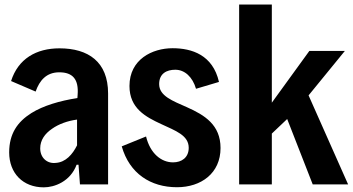

<svg xmlns="http://www.w3.org/2000/svg" viewBox="-20 -804 1538 837"><path d="M239.3 -593.3C138.2 -593.3 59.1 -547.9 28.3 -450.7L135.3 -404.8C152.3 -453.6 182.6 -488.8 238.3 -488.8C297.9 -488.8 323.7 -457.5 318.4 -390.6L317.4 -376.5C240.7 -364.7 168.5 -343.3 116.7 -311C55.7 -272.5 20 -220.7 20 -139.6C20 -49.3 79.6 12.7 170.9 12.7C217.8 12.7 286.6 -12.7 314 -85.9H322.3L328.6 0H451.2V-396.5C451.2 -534.7 364.7 -593.3 239.3 -593.3ZM222.2 -93.8C187 -89.8 155.3 -114.7 155.3 -157.2C155.3 -192.9 175.3 -221.2 207 -242.7C235.8 -263.2 274.9 -277.3 315.9 -282.7V-170.4C296.4 -131.3 266.6 -96.2 222.2 -93.8Z M751.5 12.2C856.9 12.2 941.4 -48.8 941.4 -158.7C941.4 -259.8 872.1 -302.2 795.4 -336.4C732.9 -364.3 673.8 -385.3 673.8 -437.5C673.8 -483.4 706.5 -500 744.1 -500C785.2 -500 819.3 -468.8 834.5 -417L934.6 -446.8C907.7 -564.9 815.9 -593.8 732.4 -593.8C644 -593.8 544.4 -545.4 544.4 -429.2C544.4 -331.5 615.2 -294.4 682.6 -263.2C745.1 -233.9 802.7 -214.4 802.7 -159.7C802.7 -116.7 771.5 -96.2 734.4 -96.2C683.1 -96.2 634.8 -134.8 616.7 -209L510.7 -166C544.4 -47.4 636.7 12.2 751.5 12.2Z M1497.6 0 1325.2 -388.2 1483.4 -582H1328.6L1165 -356.4V-784.2H1022.5V0H1165V-221.7L1231.9 -285.2L1343.3 0Z"/></svg>

Font: Decalotype SemiBold
Style: Regular
Weight: 600
Designer: Alfredo Marco Pradil
Foundry: Alfredo Marco Pradil
Version: Version 1.0